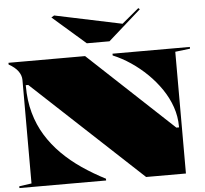

<svg xmlns="http://www.w3.org/2000/svg" viewBox="-61 -1016 1157 1081"><g transform="rotate(-5 517.5 -475.5)"><path d="M5 0V-10L75 -20V-605Q75 -631 57.5 -655Q40 -679 5 -698V-708H438L915 -262H930V-267Q930 -324 911.5 -377.5Q893 -431 860 -479.5Q827 -528 784.5 -569.5Q742 -611 693 -644Q644 -677 593 -698V-708H1030V-698L946 -688V0H721L105 -574H91V-569Q91 -487 110.5 -417Q130 -347 166 -288.5Q202 -230 252 -180Q302 -130 363.5 -88Q425 -46 495 -10V0ZM760 -951 768 -944 582 -779H454L268 -941L284 -951L664 -871Z"/></g></svg>

Font: Kalnia SemiExpanded
Style: Bold
Weight: 700
Width: 6
Designer: Frida Medrano
Foundry: Frida Medrano
Version: Version 1.105